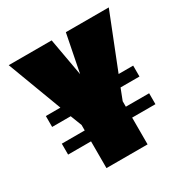

<svg xmlns="http://www.w3.org/2000/svg" viewBox="-153 -786 886 914"><g transform="rotate(-30 290.5 -328.5)"><path d="M48 -299V-359H128L16 -657H252L289 -450L330 -657H566L448 -359H528V-299H424L400 -237V-207H528V-147H400V0H174V-147H48V-207H174V-237L150 -299Z"/></g></svg>

Font: Titillium Web Black
Style: Regular
Weight: 900
Version: Version 1.002;PS 35.000;hotconv 1.0.70;makeotf.lib2.5.55311